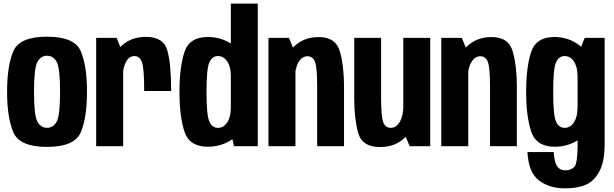

<svg xmlns="http://www.w3.org/2000/svg" viewBox="-20 -805 3382 1057"><path d="M238.7 3.7Q390.3 3.7 424.6 -76.6Q458.9 -157 458.9 -300Q458.9 -443.5 424.6 -523.3Q390.3 -603.1 238.7 -603.1Q87.9 -603.1 53.5 -523.3Q19 -443.5 19 -300Q19 -157 53.5 -76.6Q87.9 3.7 238.7 3.7ZM238.7 -101.3Q204.6 -101.3 185.9 -135.3Q167.2 -169.2 167.2 -299.6Q167.2 -430.1 185.9 -464.1Q204.6 -498.1 238.7 -498.1Q273.6 -498.1 292.2 -464.1Q310.7 -430.1 310.7 -299.6Q310.7 -169.2 292.2 -135.3Q273.6 -101.3 238.7 -101.3Z M773.8 -303.9H922.2Q922.2 -453.8 901.1 -527.9Q880.1 -602 782.7 -602Q704.5 -602 652.6 -555.9Q600.6 -509.8 600.6 -422.2L657.6 -399.8Q657.6 -434.7 674.3 -465.5Q691 -496.3 721.1 -496.3Q748.6 -496.3 761.2 -463Q773.8 -429.8 773.8 -303.9ZM509.4 0H658V-507.5L622.1 -596.4H509.4Z M1267.9 0H1399V-785H1250.8V-80.3ZM1123.8 2.8Q1200.1 2.8 1259.7 -38.8Q1319.3 -80.3 1319.3 -150.1L1250.8 -212Q1250.8 -160.3 1230.6 -130.7Q1210.5 -101.1 1180.2 -101.1Q1147.9 -101.1 1132.4 -136Q1116.9 -170.8 1116.9 -299Q1116.9 -426.7 1132.4 -461.5Q1147.9 -496.4 1180.2 -496.4Q1210.5 -496.4 1230.6 -467.3Q1250.8 -438.2 1250.8 -387.6L1319.3 -447.4Q1319.3 -517.3 1259.7 -559.3Q1200.1 -601.4 1123.8 -601.4Q1022.4 -601.4 995.2 -517.8Q968 -434.1 968 -299.4Q968 -165.2 995.2 -81.2Q1022.4 2.8 1123.8 2.8Z M1457.9 0H1606.5V-509.1L1571 -596.4H1457.9ZM1726.1 0H1874V-325.9Q1874 -438.6 1851.8 -519.8Q1829.7 -601 1734.3 -601Q1644.8 -601 1588 -538.1Q1531.1 -475.2 1531.1 -394L1603.5 -371.5Q1603.5 -428.9 1623.1 -462.1Q1642.7 -495.3 1672.6 -495.3Q1702.4 -495.3 1714.3 -463.8Q1726.1 -432.3 1726.1 -330.2Z M2235.7 0H2348.4V-596.4H2200.2V-81.4ZM2078 -596.5H1930.2V-262.5Q1930.2 -150.9 1951.8 -73.2Q1973.4 4.5 2071.7 4.5Q2165.5 4.5 2219.8 -59.1Q2274.1 -122.7 2274.1 -203.4L2200.6 -224.1Q2200.6 -167.1 2180.9 -134.2Q2161.3 -101.2 2130.5 -101.2Q2101 -101.2 2089.5 -133Q2078 -164.7 2078 -267.1Z M2409.4 0H2558V-509.1L2522.5 -596.4H2409.4ZM2677.6 0H2825.5V-325.9Q2825.5 -438.6 2803.3 -519.8Q2781.2 -601 2685.8 -601Q2596.3 -601 2539.5 -538.1Q2482.6 -475.2 2482.6 -394L2555 -371.5Q2555 -428.9 2574.6 -462.1Q2594.2 -495.3 2624.1 -495.3Q2653.9 -495.3 2665.8 -463.8Q2677.6 -432.3 2677.6 -330.2Z M3090.3 231.9Q3161.2 231.9 3206.4 211.5Q3251.7 191.1 3280.1 137.8Q3308.6 84.4 3308.6 -13V-596.4H3198.8L3159.7 -498.1V-4.1Q3159.7 94.7 3141.6 113.7Q3123.5 132.7 3093.2 132.7Q3074.3 132.7 3060 123.4Q3045.8 114.1 3038.2 91.4Q3030.6 68.7 3028.5 32.1H2883.8Q2889.5 144.6 2947 188.3Q3004.5 231.9 3090.3 231.9ZM3033 2.8Q3109.3 2.8 3169.1 -38.2Q3228.9 -79.1 3228.9 -150.1L3159.3 -212Q3159.3 -160.3 3139.1 -130.7Q3119 -101.1 3088.7 -101.1Q3056.4 -101.1 3040.9 -136Q3025.4 -170.8 3025.4 -299Q3025.4 -426.7 3040.9 -461.5Q3056.4 -496.4 3088.7 -496.4Q3119 -496.4 3139.1 -467.3Q3159.3 -438.2 3159.3 -387.6L3227.8 -441.9Q3227.8 -511.8 3168.2 -556.6Q3108.6 -601.4 3032.3 -601.4Q2930.9 -601.4 2903.7 -517.8Q2876.5 -434.1 2876.5 -299.4Q2876.5 -165.2 2904.3 -81.2Q2932 2.8 3033 2.8Z"/></svg>

Font: Anybody Thin Condensed
Style: Regular
Weight: 100
Width: 3
Version: Version 1.113;gftools[0.9.25]